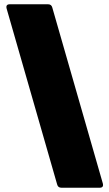

<svg xmlns="http://www.w3.org/2000/svg" viewBox="-20 -770 513 900"><path d="M447 110H268Q252 110 248 95L11 -730Q6 -750 26 -750H205Q221 -750 225 -735L462 90Q467 110 447 110Z"/></svg>

Font: LINE Seed Sans App Heavy
Style: Regular
Weight: 900
Designer: LINE VX Design & Dalton Maag Ltd & Sandoll Inc
Foundry: Dalton Maag Ltd
Version: Version 1.003